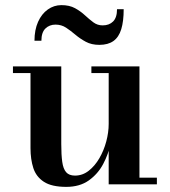

<svg xmlns="http://www.w3.org/2000/svg" viewBox="-20 -719 662 749"><path d="M238.5 10Q181.5 10 151.2 -9.8Q121 -29.5 110 -63.5Q99 -97.5 99 -141V-434H30.5V-460H219V-157Q219 -115 222.8 -87.8Q226.5 -60.5 238 -47.2Q249.5 -34 272.5 -34Q302 -34 326 -52.8Q350 -71.5 367.5 -101.5Q385 -131.5 394.5 -167Q404 -202.5 404 -236L421 -237Q421 -203 412 -160.5Q403 -118 382.5 -79.2Q362 -40.5 326.5 -15.2Q291 10 238.5 10ZM404 0V-434H336.5V-460H524V-26H592V0ZM367.5 -544Q337 -544 314.8 -556Q292.5 -568 274.2 -583.5Q256 -599 237.8 -611Q219.5 -623 196.5 -623Q173 -623 157.2 -607.8Q141.5 -592.5 141.5 -560H114.5Q114.5 -602.5 128.5 -633.8Q142.5 -665 166.5 -682Q190.5 -699 219.5 -699Q251 -699 272.8 -687Q294.5 -675 311.2 -659.5Q328 -644 344 -632Q360 -620 380.5 -620Q406 -620 421.2 -635.2Q436.5 -650.5 436.5 -683H462.5Q462.5 -636 453 -605Q443.5 -574 422.5 -559Q401.5 -544 367.5 -544Z"/></svg>

Font: Bodoni Moda SC 9pt SemiBold
Style: Regular
Weight: 600
Designer: Owen Earl
Foundry: indestructible type
Version: Version 2.005